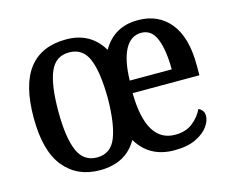

<svg xmlns="http://www.w3.org/2000/svg" viewBox="-83 -664 955 791"><g transform="rotate(-15 394.5 -268.5)"><path d="M253 10Q156 10 100 -59Q44 -128 44 -269Q44 -410 97.5 -478.5Q151 -547 256 -547Q360 -547 411 -461Q460 -547 562 -547Q649 -547 699 -485.5Q749 -424 749 -305V-262H464Q467 -51 590 -51Q635 -51 664.5 -74Q694 -97 709 -129Q718 -125 725 -116.5Q732 -108 732 -94Q732 -72 714.5 -48Q697 -24 661.5 -7Q626 10 570 10Q464 10 413 -76Q364 10 253 10ZM645 -315Q645 -395 626 -444Q607 -493 562 -493Q517 -493 492.5 -447Q468 -401 466 -315ZM255 -44Q313 -44 336 -101Q359 -158 360 -269Q359 -382 335.5 -437Q312 -492 254 -492Q196 -492 172.5 -436Q149 -380 149 -269Q149 -158 173 -101Q197 -44 255 -44Z"/></g></svg>

Font: Noto Serif Lao Condensed Medium
Style: Regular
Weight: 500
Width: 3
Designer: Monotype Design Team
Foundry: Monotype Imaging Inc.
Version: Version 2.003; ttfautohint (v1.8.4.7-5d5b)